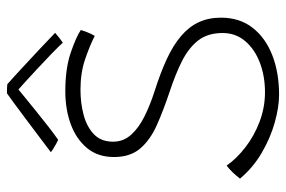

<svg xmlns="http://www.w3.org/2000/svg" viewBox="-152 -608 802 538"><g transform="rotate(-90 249.0 -339.0)"><path d="M252.5 42Q218.5 42 175.2 30Q132 18 90 -6.5Q48 -31 17.5 -67.5Q21.5 -72.5 26 -78Q30.5 -83.5 35.5 -88.5Q40.5 -93.5 45.2 -97.8Q50 -102 54 -105Q73 -77.5 104.8 -52.8Q136.5 -28 176.5 -12.8Q216.5 2.5 259.5 2.5Q305 2.5 342.8 -12Q380.5 -26.5 403 -53.2Q425.5 -80 425.5 -116Q425.5 -158 404.5 -184.8Q383.5 -211.5 346.8 -230Q310 -248.5 261.5 -264.5Q209 -282 167.5 -300.5Q126 -319 102 -347Q78 -375 78 -420.5Q78 -466 103.2 -496.2Q128.5 -526.5 170.2 -541.8Q212 -557 262 -557Q326 -557 370.5 -541.8Q415 -526.5 434 -513.5Q432 -506.5 429 -498.8Q426 -491 423 -484.8Q420 -478.5 417.5 -474.5Q390 -488.5 352 -501.5Q314 -514.5 266.5 -514.5Q230 -514.5 196.5 -505.8Q163 -497 142 -477Q121 -457 121 -423Q121 -394 140.8 -372.2Q160.5 -350.5 192.5 -334.8Q224.5 -319 262 -307Q314 -290.5 352.8 -272.5Q391.5 -254.5 417.2 -232.5Q443 -210.5 455.8 -183Q468.5 -155.5 468.5 -121Q468.5 -68.5 440.2 -32.2Q412 4 363.2 23Q314.5 42 252.5 42ZM282 -719.5Q303 -701 328.5 -677.2Q354 -653.5 379.8 -629.5Q405.5 -605.5 426 -585.5Q418 -578.5 411.5 -573.5Q405 -568.5 398.5 -564Q386.5 -577 365.8 -597Q345 -617 323 -637.5Q301 -658 284.2 -673.2Q267.5 -688.5 263.5 -691.5H271Q267.5 -688.5 249.8 -674Q232 -659.5 208.2 -640.2Q184.5 -621 162 -603.5Q139.5 -586 126 -577Q123 -578.5 115.8 -582.2Q108.5 -586 101.5 -590.5Q94.5 -595 91.5 -597.5Q112.5 -613.5 137.8 -632.5Q163 -651.5 187.5 -669.8Q212 -688 230.5 -701.8Q249 -715.5 256.5 -720.5Q260 -720.5 264.2 -720.5Q268.5 -720.5 273 -720.2Q277.5 -720 282 -719.5Z"/></g></svg>

Font: Grandstander Thin Thin
Style: Regular
Weight: 250
Version: Version 1.200